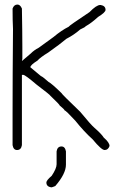

<svg xmlns="http://www.w3.org/2000/svg" viewBox="-20 -686 540 843"><path d="M56.6 -666Q68.8 -666 76.2 -648.4Q78.1 -543.9 78.1 -480.5V-427.7L76.2 -418L115.2 -451.2Q129.4 -465.8 150.4 -476.6L214.8 -523.4Q250.5 -553.2 281.2 -568.4Q283.2 -573.2 373 -632.8Q403.3 -664.1 419.9 -664.1H421.9Q443.4 -660.6 443.4 -642.6Q443.4 -631.8 410.2 -611.3Q382.3 -585.4 355.5 -570.3Q355.5 -567.4 332 -556.6Q305.7 -533.2 271.5 -515.6Q245.1 -493.2 191.4 -455.1Q156.7 -434.1 144.5 -419.9Q113.3 -400.4 113.3 -390.6L160.2 -351.6Q164.6 -351.6 193.4 -326.2Q207 -319.3 250 -277.3Q250 -273.9 332 -195.3Q379.4 -137.7 394.5 -125Q426.3 -97.2 435.5 -82Q460.9 -60.1 460.9 -44.9Q454.6 -27.3 439.5 -27.3Q425.3 -27.3 386.7 -74.2Q349.1 -107.9 310.5 -156.2Q269 -201.2 263.7 -201.2Q263.2 -205.6 242.2 -222.7Q242.2 -226.6 201.2 -265.6Q201.2 -268.6 140.6 -314.5Q90.3 -357.4 82 -357.4H76.2V-48.8Q72.8 -27.3 54.7 -27.3Q39.1 -27.3 35.2 -48.8V-187.5Q35.2 -350.6 37.1 -558.6Q35.2 -593.8 35.2 -648.4Q41.5 -666 56.6 -666ZM250 -43Q265.6 -43 269.5 -21.5V37.1Q269.5 76.7 222.7 130.9Q208.5 136.7 205.1 136.7Q183.6 133.3 183.6 115.2Q183.6 106 207 85.9Q228.5 53.7 228.5 35.2V-21.5Q231.9 -43 250 -43Z"/></svg>

Font: CEF Fonts CJK Mono
Style: Regular
Weight: 400
Designer: PartyBoss (派对大魔王)
Version: Release 2.25